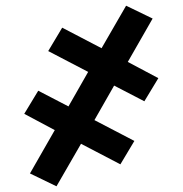

<svg xmlns="http://www.w3.org/2000/svg" viewBox="-20 -499 640 673"><path d="M178 154 85 109 172 -43 65 -100 114 -181 220 -126 289 -247 149 -320 198 -402 336 -330 422 -479 515 -434 428 -282 535 -225 486 -144 380 -199 311 -78 451 -5 402 77 264 5Z"/></svg>

Font: Iosevka Slab Semibold Extended
Style: Regular
Weight: 600
Width: 7
Monospace: yes
Designer: Belleve Invis
Foundry: Belleve Invis
Version: Version 11.1.0; ttfautohint (v1.8.3)